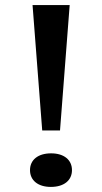

<svg xmlns="http://www.w3.org/2000/svg" viewBox="-20 -720 402 755"><path d="M146 -207H216L254 -700H108ZM180 15C232 15 263 -11 263 -51C263 -91 232 -117 181 -117C129 -117 98 -91 98 -51C98 -11 129 15 180 15Z"/></svg>

Font: Sprat Extended Medium
Style: Regular
Weight: 500
Width: 9
Designer: Ethan Nakache
Foundry: Collletttivo
Version: Version 2.000;Glyphs 3.2 (3217)